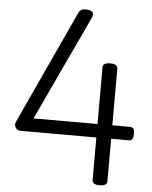

<svg xmlns="http://www.w3.org/2000/svg" viewBox="-65 -1068 900 1136"><g transform="rotate(5 385.0 -500.5)"><path d="M570 14Q548 14 537 7Q526 0 526 -14V-266H76Q57 -266 46 -282.5Q35 -299 45 -319L354 -988Q361 -1004 371.5 -1010Q382 -1016 405 -1015Q420 -1014 430 -1009Q440 -1004 442.5 -994.5Q445 -985 438 -970L146 -346H526V-682Q526 -710 570 -710Q592 -710 603 -703Q614 -696 614 -682V-346H718Q732 -346 739 -338Q746 -330 746 -308Q746 -288 740.5 -277Q735 -266 718 -266H614V-14Q614 14 570 14Z"/></g></svg>

Font: Playwrite ES Deco
Style: Regular
Weight: 400
Designer: Veronika Burian, José Scaglione
Foundry: TypeTogether
Version: Version 1.002